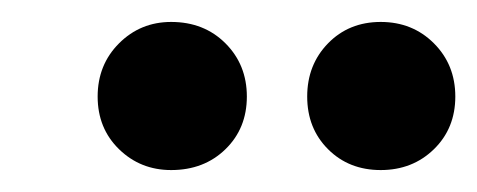

<svg xmlns="http://www.w3.org/2000/svg" viewBox="-20 -722 435 175"><path d="M136 -567Q108 -567 88.5 -586Q69 -605 69 -634Q69 -663 88.5 -682.5Q108 -702 136 -702Q166 -702 185.5 -682.5Q205 -663 205 -634Q205 -605 185.5 -586Q166 -567 136 -567ZM327 -567Q298 -567 279 -586Q260 -605 260 -634Q260 -663 279 -682.5Q298 -702 327 -702Q356 -702 375.5 -682.5Q395 -663 395 -634Q395 -605 375.5 -586Q356 -567 327 -567Z"/></svg>

Font: DM Sans 17pt Black
Style: Italic
Weight: 900
Italic angle: -10°
Version: Version 4.004;gftools[0.9.30]